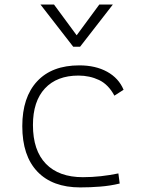

<svg xmlns="http://www.w3.org/2000/svg" viewBox="-20 -815 626 845"><path d="M333 9.8Q210.9 9.8 144.5 -59.8Q78.1 -129.4 78.1 -259.8Q78.1 -386.7 143.3 -457Q208.5 -527.3 329.1 -527.3Q400.4 -527.3 451.4 -499.3Q502.4 -471.2 523.9 -419.9L483.4 -394Q457 -443.4 415.8 -462.9Q374.5 -482.4 325.2 -482.4Q230.5 -482.4 177.7 -425.8Q125 -369.1 125 -264.6Q125 -152.8 182.1 -94Q239.3 -35.2 344.7 -35.2Q384.8 -35.2 424.1 -39.6Q463.4 -43.9 501 -51.8L506.8 -7.3Q464.8 2.9 420.4 6.3Q376 9.8 333 9.8ZM302.2 -609.4 158.2 -794.9H217.8L317.4 -659.7L417 -794.9H476.6L332.5 -609.4Z"/></svg>

Font: Caskaydia Cove ExtraLight
Style: Regular
Weight: 200
Monospace: yes
Designer: Aaron Bell
Foundry: Saja Typeworks
Version: Version 4.300; ttfautohint (v1.8.3)